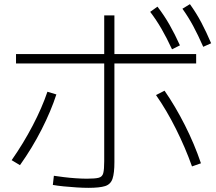

<svg xmlns="http://www.w3.org/2000/svg" viewBox="-20 -875 1040 923"><path d="M405 28Q380 28 348.5 26Q317 24 286.5 21Q256 18 234 14L239 -30Q259 -27 287 -23.5Q315 -20 345 -18Q375 -16 398 -16Q437 -16 454.5 -20.5Q472 -25 476.5 -43Q481 -61 481 -100V-801H530V-96Q530 -43 521 -16Q512 11 485.5 19.5Q459 28 405 28ZM36 -105Q92 -185 137 -271Q182 -357 208 -434L251 -421Q225 -341 180 -252.5Q135 -164 76 -81ZM903 -75Q871 -165 826 -255Q781 -345 730 -418L771 -439Q823 -364 869 -273Q915 -182 946 -90ZM57 -570V-615H923V-570ZM807 -638Q781 -694 756 -737Q731 -780 702 -818L737 -843Q770 -800 795.5 -755Q821 -710 845 -657ZM957 -650Q932 -707 908.5 -750.5Q885 -794 857 -833L893 -855Q924 -812 948 -766.5Q972 -721 995 -667Z"/></svg>

Font: M PLUS 1 Code Light
Style: Regular
Weight: 300
Designer: Coji Morishita
Foundry: UNDERFOREST DESIGN
Version: Version 1.002